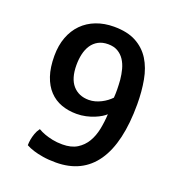

<svg xmlns="http://www.w3.org/2000/svg" viewBox="-125 -776 816 883"><g transform="rotate(20 283.5 -334.5)"><path d="M505.9 -374.5Q505.9 -186.5 439.7 -90.8Q373.5 4.9 244.6 4.9Q208 4.9 180.7 0.2Q153.3 -4.4 134.8 -10.3Q112.8 -17.1 97.2 -25.9Q97.2 -40 100.1 -55.7Q102.5 -68.4 107.9 -84.2Q113.3 -100.1 124 -114.3Q138.7 -105.5 157.7 -98.6Q173.8 -92.8 195.8 -88.1Q217.8 -83.5 244.6 -83.5Q288.1 -83.5 316.2 -100.8Q344.2 -118.2 361.1 -146.5Q377.9 -174.8 385.3 -211.2Q392.6 -247.6 394.5 -285.6Q387.7 -278.8 374.3 -270.5Q360.8 -262.2 343 -254.9Q325.2 -247.6 303.2 -242.7Q281.2 -237.8 257.3 -237.8Q217.3 -237.8 183.1 -250.2Q148.9 -262.7 124 -289.1Q99.1 -315.4 85.2 -356.2Q71.3 -397 71.3 -454.1Q71.3 -505.4 86.7 -546.1Q102.1 -586.9 130.1 -615.2Q158.2 -643.6 197.5 -658.7Q236.8 -673.8 284.2 -673.8Q350.1 -673.8 392.8 -650.6Q435.5 -627.4 460.7 -587.2Q485.8 -546.9 495.8 -492.2Q505.9 -437.5 505.9 -374.5ZM393.6 -454.1Q391.1 -479.5 384.8 -503.7Q378.4 -527.8 366 -546.9Q353.5 -565.9 334 -577.4Q314.5 -588.9 286.1 -588.9Q258.3 -588.9 238.3 -577.9Q218.3 -566.9 205.6 -547.9Q192.9 -528.8 187 -503.4Q181.2 -478 181.2 -449.2Q181.2 -383.8 210.2 -350.6Q239.3 -317.4 288.6 -317.4Q304.2 -317.4 319.3 -321.5Q334.5 -325.7 348.4 -332.8Q362.3 -339.8 374 -348.6Q385.7 -357.4 394.5 -366.7Q396 -385.3 395.8 -407.2Q395.5 -429.2 393.6 -454.1Z"/></g></svg>

Font: Basic
Style: Regular
Weight: 400
Designer: Magnus Gaarde
Foundry: Magnus Gaarde
Version: Version 1.003; ttfautohint (v1.1) -l 6 -r 16 -G 0 -x 16 -D l